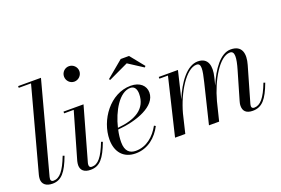

<svg xmlns="http://www.w3.org/2000/svg" viewBox="-101 -1080 2061 1410"><g transform="rotate(-20 929.0 -375.0)"><path d="M256.5 -153 243.5 -157.5C202.5 -51.5 166.5 -8 118 -8C104 -8 97.5 -16.5 97.5 -27.5C97.5 -32 98.5 -38.5 100 -44L289.5 -750H111V-736.5H207L31 -85C29 -76 26.5 -66.5 26.5 -53C26.5 -15.5 53 10 105 10C174 10 213.5 -38 256.5 -153Z M451.5 -700C451.5 -667 478 -639.5 511 -639.5C544 -639.5 571.5 -667 571.5 -700C571.5 -733 544 -760 511 -760C478 -760 451.5 -733 451.5 -700ZM556 -153 543.5 -157.5C501.5 -51 467.5 -8 417.5 -8C402.5 -8 397.5 -17.5 397.5 -29C397.5 -33.5 398 -39.5 399.5 -45L516.5 -460H360V-446.5H435L331 -85C328.5 -74 326.5 -63 326.5 -53C326.5 -15 350.5 10 402.5 10C475 10 512.5 -38 556 -153Z M917.5 -634.5 1032 -560.5 1040.5 -569.5 952 -679.5H887L755 -569.5L762.5 -561.5ZM681 -104C681 -133 685 -166 692.5 -199C841 -211 1001 -269.5 1001 -377C1001 -429.5 959.5 -470 887.5 -470C727 -470 607 -303.5 607 -150C607 -55 659 10 755 10C851.5 10 922 -53 961 -129L949 -136C909 -62.5 845 -7.5 762.5 -7.5C716 -7.5 681 -31.5 681 -104ZM880.5 -456C915 -456 927 -426 927 -393.5C927 -275 833.5 -224 695 -211.5C723.5 -331.5 794 -456 880.5 -456Z M1409 0 1445.5 -147.5C1485.5 -296.5 1574 -450 1656 -450C1695.5 -450 1692 -398 1665.5 -308L1602.5 -92C1599.5 -82 1596 -68.5 1596 -54C1596 -16 1616.5 10 1669.5 10C1743 10 1782 -38 1825 -153L1812.5 -157.5C1771.5 -50.5 1734.5 -8 1686.5 -8C1674 -8 1666.5 -15.5 1666.5 -26C1666.5 -32.5 1668 -39.5 1669.5 -45.5L1748.5 -319.5C1772 -400.5 1758.5 -469.5 1669 -469.5C1588.5 -469.5 1519 -371 1472.5 -258.5L1487.5 -319.5C1507.5 -400.5 1493 -469.5 1411.5 -469.5C1326.5 -469.5 1252 -365.5 1204 -249L1254.5 -460H1104.5V-446.5H1171.5L1064.5 0H1144.5L1180 -148C1220.5 -297 1313 -450 1395 -450C1434.5 -450 1427 -399.5 1404.5 -308L1329.5 0Z"/></g></svg>

Font: Bodoni* 16pt
Style: Italic
Weight: 400
Italic angle: -13°
Version: Version 2.3